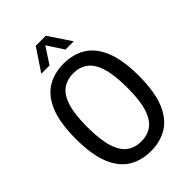

<svg xmlns="http://www.w3.org/2000/svg" viewBox="-274 -1057 1177 1177"><g transform="rotate(-45 314.0 -469.0)"><path d="M314 9.5Q231.5 9.5 170 -28.2Q108.5 -66 74.5 -149.2Q40.5 -232.5 40.5 -370Q40.5 -507.5 74.5 -590.8Q108.5 -674 170 -711.8Q231.5 -749.5 314 -749.5Q396 -749.5 457.5 -711.8Q519 -674 553.2 -590.8Q587.5 -507.5 587.5 -370Q587.5 -232.5 553.2 -149.2Q519 -66 457.5 -28.2Q396 9.5 314 9.5ZM314 -74.5Q366.5 -74.5 405 -101.2Q443.5 -128 464.8 -191.8Q486 -255.5 486 -367Q486 -481.5 464.8 -546.5Q443.5 -611.5 405 -638.5Q366.5 -665.5 314 -665.5Q261 -665.5 222.5 -639Q184 -612.5 162.8 -548.5Q141.5 -484.5 141.5 -373Q141.5 -258.5 162.8 -193.5Q184 -128.5 222.5 -101.5Q261 -74.5 314 -74.5ZM173.5 -802 270.5 -947H357.5L454.5 -802H383L307 -918.5H321L245 -802Z"/></g></svg>

Font: Encode Sans SC Condensed Medium
Style: Regular
Weight: 500
Width: 3
Designer: Multiple Designers
Foundry: Impallari Type
Version: Version 3.002